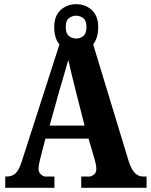

<svg xmlns="http://www.w3.org/2000/svg" viewBox="-20 -897 720 917"><path d="M5 0V-54H13Q36 -54 53 -68Q70 -82 84 -126L264 -685Q239 -713 239 -768Q239 -821 269.5 -849Q300 -877 344 -877Q388 -877 418.5 -849Q449 -821 449 -768Q449 -740 442.5 -719.5Q436 -699 425 -685L594 -129Q608 -85 625.5 -69.5Q643 -54 662 -54H680V0H368V-54H409Q416 -54 428 -62.5Q440 -71 440 -90Q440 -102 437 -116Q434 -130 431 -139L403 -235H197L176 -154Q173 -142 168.5 -123.5Q164 -105 164 -91Q164 -74 175.5 -64Q187 -54 195 -54H240V0ZM344 -713Q364 -713 378.5 -725.5Q393 -738 393 -768Q393 -798 378 -810Q363 -822 344 -822Q324 -822 309 -810Q294 -798 294 -768Q294 -739 307.5 -726.5Q321 -714 344 -713ZM217 -297H384L342 -462Q334 -494 323.5 -536.5Q313 -579 306 -611Q301 -593 293.5 -566.5Q286 -540 278 -513Q270 -486 264 -466Z"/></svg>

Font: Noto Serif Lao Condensed ExtraBold
Style: Regular
Weight: 800
Width: 3
Designer: Monotype Design Team
Foundry: Monotype Imaging Inc.
Version: Version 2.003; ttfautohint (v1.8.4.7-5d5b)